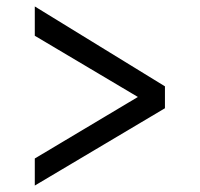

<svg xmlns="http://www.w3.org/2000/svg" viewBox="-20 -610 620 596"><path d="M88 -34V-118L408 -309L88 -499V-590L492 -342V-274Z"/></svg>

Font: Cantarell
Style: Regular
Weight: 400
Designer: Dave Crossland, Nikolaus Waxweiler, Florian Fecher, Jacques Le Bailly, Eben Sorkin, Alexei Vanyashin, Alexios Zavras, Em
Version: Version 0.303